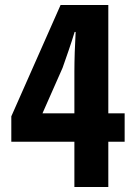

<svg xmlns="http://www.w3.org/2000/svg" viewBox="-20 -744 540 764"><path d="M276 0H411V-180H476V-293H411V-724H221L25 -281V-180H276ZM276 -293H149L229 -474C243 -514 263 -570 277 -617H281C278 -566 276 -504 276 -459Z"/></svg>

Font: Noto Sans Mono CJK TC
Style: Bold
Weight: 700
Designer: Ryoko NISHIZUKA 西塚涼子 (kana, bopomofo & ideographs); Paul D. Hunt (Latin, Greek & Cyrillic); Sandoll Communications 산돌커뮤니
Foundry: Adobe
Version: Version 2.004;hotconv 1.0.118;makeotfexe 2.5.65603